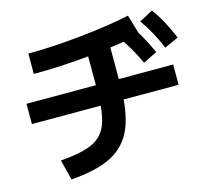

<svg xmlns="http://www.w3.org/2000/svg" viewBox="-110 -872 1159 1052"><g transform="rotate(-15 469.0 -346.5)"><path d="M432.3 -388.8V-654.2H562.4V-388.8Q562.4 -234.5 525.4 -144.3Q488.4 -54.2 403.9 -9Q319.4 36.2 169.8 47L140.5 -68.1Q262.8 -77.3 323.9 -106.3Q384.9 -135.3 408.6 -199.6Q432.3 -263.8 432.3 -388.8ZM38.7 -417H870.8V-302H38.7ZM700.8 -739.5 734.6 -625.6Q611 -598.9 444.7 -581.8Q278.4 -564.7 119.9 -564.7V-680.2Q254.4 -680.2 417.3 -697.1Q580.1 -714 700.8 -739.5ZM618.6 -640.1 697.1 -684.3Q726.5 -645.8 750 -603.8Q773.5 -561.8 799 -507L719.2 -467.5Q696.4 -517.9 672.4 -558.4Q648.3 -598.9 618.6 -640.1ZM757.8 -691.5 834.8 -732.8Q863.7 -693.7 886.7 -650.8Q909.7 -608 932.6 -553.3L853.2 -517.4Q831.4 -568.5 808.9 -609.8Q786.4 -651.1 757.8 -691.5Z"/></g></svg>

Font: Pretendard JP Variable
Style: Regular
Weight: 400
Designer: Base glyphs from Inter by Rasmus Andersson; Hangul glyphs from Noto Sans CJK(Source Han Sans) by Jang Soo-young and Kang
Foundry: Kil Hyung-jin
Version: Version 1.307;Glyphs 3.2 (3192)